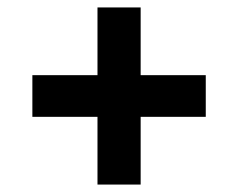

<svg xmlns="http://www.w3.org/2000/svg" viewBox="-20 -588 640 516"><path d="M242 -92V-274H67V-386H242V-568H358V-386H533V-274H358V-92Z"/></svg>

Font: Source Code Pro ExtraLight ExtraBold
Style: Regular
Weight: 800
Monospace: yes
Version: Version 1.018;hotconv 1.0.116;makeotfexe 2.5.65601